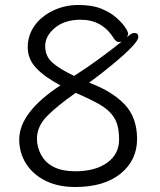

<svg xmlns="http://www.w3.org/2000/svg" viewBox="-20 -732 640 769"><path d="M281 17Q213 17 162.5 -8Q112 -33 84.5 -76.5Q57 -120 57 -173Q57 -282 222 -390Q158 -424 124.5 -460Q91 -496 91 -542.5Q91 -589 117 -627Q143 -665 190.5 -688.5Q238 -712 293.5 -712Q349 -712 385 -697.5Q421 -683 445 -662Q469 -641 481 -623Q493 -605 493 -598Q493 -591 489 -583Q506 -600 518 -600Q534 -600 534 -584Q534 -555 395 -445Q362 -419 337 -401Q430 -366 479.5 -313.5Q529 -261 529 -175.5Q529 -90 463 -36.5Q397 17 281 17ZM281 -46Q362 -46 409.5 -80.5Q457 -115 457 -172.5Q457 -230 437 -261Q417 -292 378.5 -314Q340 -336 283 -360Q209 -308 168.5 -267Q128 -226 128 -176Q128 -143 144 -113Q180 -46 281 -46ZM277 -428Q368 -486 467 -565Q465 -564 455 -564Q445 -564 436 -578Q390 -653 303 -653Q239 -653 200 -620.5Q161 -588 161 -547.5Q161 -507 189.5 -481.5Q218 -456 277 -428Z"/></svg>

Font: LXGW WenKai TC
Style: Regular
Weight: 400
Designer: LXGW / Fontworks Inc.
Foundry: LXGW / Fontworks Inc.
Version: Version 1.330